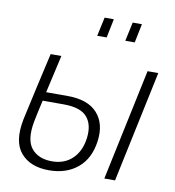

<svg xmlns="http://www.w3.org/2000/svg" viewBox="-82 -801 806 882"><g transform="rotate(10 321.0 -360.5)"><path d="M204 7Q117 7 72.5 -45Q28 -97 49 -203Q66 -282 84 -361.5Q102 -441 120 -520H170Q160 -476 150 -432Q140 -388 130 -344H231Q325 -344 369 -295Q413 -246 402 -164Q391 -81 338 -37Q285 7 204 7ZM572 -520H622L512 0H462ZM99 -201Q83 -115 115 -75.5Q147 -36 211 -36Q269 -36 306 -71.5Q343 -107 351 -169Q359 -232 328.5 -267.5Q298 -303 219 -303H121Q115 -277 109.5 -252Q104 -227 99 -201ZM316 -640 335 -728H378L360 -640ZM447 -640 466 -728H509L491 -640Z"/></g></svg>

Font: Raleway Light
Style: Italic
Weight: 300
Italic angle: -12°
Designer: Matt McInerney, Pablo Impallari, Rodrigo Fuenzalida
Foundry: Matt McInerney, Pablo Impallari, Rodrigo Fuenzalida
Version: Version 4.026